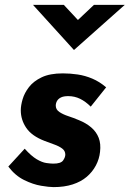

<svg xmlns="http://www.w3.org/2000/svg" viewBox="-20 -756 530 785"><path d="M199 9Q181 9 148 3.5Q115 -2 78.5 -20Q42 -38 14 -75L81 -148Q108 -118 130 -105Q152 -92 169.5 -89.5Q187 -87 198 -87Q229 -87 238 -100Q247 -113 247 -124Q247 -139 234.5 -148.5Q222 -158 202.5 -165Q183 -172 162 -180Q110 -200 87.5 -233Q65 -266 65 -305Q65 -325 72.5 -350.5Q80 -376 98.5 -400Q117 -424 150.5 -440Q184 -456 237 -456Q267 -456 297.5 -451.5Q328 -447 357.5 -434.5Q387 -422 414 -399L351 -320Q330 -341 307.5 -352Q285 -363 259 -363Q240 -363 229 -357.5Q218 -352 213 -343Q208 -334 208 -324Q208 -308 223 -298Q238 -288 259.5 -281Q281 -274 302 -265Q332 -253 353 -235Q374 -217 383.5 -192.5Q393 -168 389 -135Q386 -106 372 -79.5Q358 -53 334.5 -33Q311 -13 277 -2Q243 9 199 9ZM241 -736 310 -662 275 -652 364 -736H490L283 -552H282L115 -736Z"/></svg>

Font: Josefin Sans Thin
Style: Bold Italic
Weight: 700
Italic angle: -7°
Version: Version 2.000